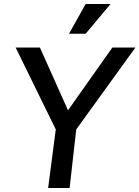

<svg xmlns="http://www.w3.org/2000/svg" viewBox="-20 -937 695 957"><path d="M220 0 258 -292 58 -700H179L319 -387L540 -700H655L360 -292L327 0ZM407 -769H324L407 -917H531Z"/></svg>

Font: Inclusive Sans Medium
Style: Italic
Weight: 500
Italic angle: -7°
Designer: Olivia King
Foundry: Olivia King
Version: Version 2.004